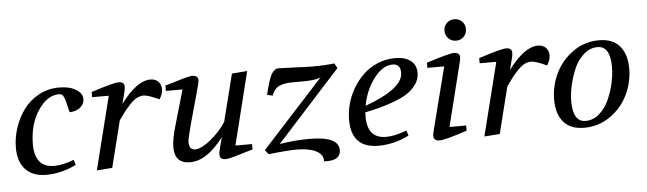

<svg xmlns="http://www.w3.org/2000/svg" viewBox="-48 -893 3870 1149"><g transform="rotate(-5 1886.5 -318.0)"><path d="M27 -170Q27 -230 46.5 -289Q66 -348 101.5 -397Q137 -446 193 -476.5Q249 -507 316 -507Q378 -507 416.5 -483.5Q455 -460 455 -426Q455 -396 430.5 -375.5Q406 -355 366 -354Q362 -369 356.5 -393Q351 -417 348.5 -426Q346 -435 340.5 -447Q335 -459 328.5 -463Q322 -467 311 -467Q241 -467 185.5 -384Q130 -301 130 -178Q130 -116 158 -79Q186 -42 248 -42Q297 -42 365 -68L375 -37Q287 7 193 7Q115 7 71 -39Q27 -85 27 -170Z M498 7 608 -432H508V-463Q642 -507 673 -507Q708 -507 708 -478Q708 -462 701 -437L685 -376Q783 -507 864 -507Q894 -507 911.5 -489Q929 -471 929 -444Q929 -415 909 -384Q841 -415 816 -415Q795 -415 774.5 -404.5Q754 -394 732 -370Q710 -346 697.5 -330Q685 -314 661 -280L591 0Z M951 -431V-463Q1026 -486 1064 -496.5Q1102 -507 1116 -507Q1151 -507 1151 -477Q1151 -469 1144 -442.5Q1137 -416 1127 -379.5Q1117 -343 1105 -301Q1093 -259 1083 -221.5Q1073 -184 1066 -154.5Q1059 -125 1059 -114Q1059 -67 1096 -67Q1115 -67 1139.5 -79.5Q1164 -92 1189.5 -113Q1215 -134 1239.5 -160.5Q1264 -187 1282 -215L1354 -500L1446 -507L1337 -69H1437V-37Q1362 -14 1324 -3.5Q1286 7 1272 7Q1237 7 1237 -23Q1236 -36 1244 -64L1260 -126Q1160 7 1059 7Q966 7 966 -91Q966 -140 991 -224L1051 -431Z M1510 -26 1881 -432Q1854 -416 1767 -416H1711Q1660 -416 1630 -402Q1600 -388 1585 -347L1552 -355Q1575 -450 1592.5 -478.5Q1610 -507 1635 -507Q1657 -507 1731.5 -503.5Q1806 -500 1839 -500Q1914 -500 1969 -507L1986 -478L1602 -55Q1692 -70 1783 -70Q1957 -70 1957 12Q1957 72 1875 72L1857 71V65Q1857 29 1815 8Q1773 -13 1702 -13Q1644 -13 1531 0Z M2028 -162Q2028 -210 2041 -258.5Q2054 -307 2080.5 -351.5Q2107 -396 2143 -430.5Q2179 -465 2229 -486Q2279 -507 2336 -507Q2392 -507 2426.5 -481.5Q2461 -456 2461 -407Q2461 -370 2439.5 -339.5Q2418 -309 2387 -288Q2356 -267 2308 -249Q2260 -231 2220.5 -220.5Q2181 -210 2129 -199Q2128 -190 2128 -172Q2128 -42 2241 -42Q2293 -42 2364 -69L2374 -38Q2284 7 2190 7Q2028 7 2028 -162ZM2134 -238Q2363 -321 2363 -417Q2363 -470 2316 -470Q2256 -470 2203.5 -400.5Q2151 -331 2134 -238Z M2522 -22Q2521 -30 2523.5 -40Q2526 -50 2529 -63L2623 -432H2522V-463Q2660 -507 2687 -507Q2723 -507 2723 -478Q2723 -467 2715 -437L2623 -68H2723V-37Q2591 7 2558 7Q2522 7 2522 -22ZM2643 -644Q2643 -671 2662 -689.5Q2681 -708 2708 -708Q2735 -708 2753.5 -689.5Q2772 -671 2772 -644Q2772 -616 2753.5 -597.5Q2735 -579 2708 -579Q2681 -579 2662 -597.5Q2643 -616 2643 -644Z M2826 7 2936 -432H2836V-463Q2970 -507 3001 -507Q3036 -507 3036 -478Q3036 -462 3029 -437L3013 -376Q3111 -507 3192 -507Q3222 -507 3239.5 -489Q3257 -471 3257 -444Q3257 -415 3237 -384Q3169 -415 3144 -415Q3123 -415 3102.5 -404.5Q3082 -394 3060 -370Q3038 -346 3025.5 -330Q3013 -314 2989 -280L2919 0Z M3261 -176Q3261 -258 3296.5 -332.5Q3332 -407 3401.5 -457Q3471 -507 3559 -507Q3641 -507 3683 -458Q3725 -409 3725 -323Q3725 -242 3689.5 -167Q3654 -92 3584 -42.5Q3514 7 3426 7Q3344 7 3302.5 -41.5Q3261 -90 3261 -176ZM3362 -158Q3362 -33 3438 -33Q3484 -33 3521 -65.5Q3558 -98 3579.5 -147Q3601 -196 3612 -246.5Q3623 -297 3623 -341Q3623 -467 3547 -467Q3502 -467 3464.5 -434.5Q3427 -402 3406 -353Q3385 -304 3373.5 -253Q3362 -202 3362 -158Z"/></g></svg>

Font: Volkhov
Style: Italic
Weight: 400
Italic angle: -12°
Designer: Cyreal (www.cyreal.org)
Foundry: Cyreal (www.cyreal.org)
Version: Version 1.010